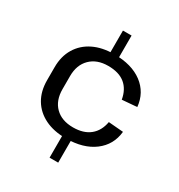

<svg xmlns="http://www.w3.org/2000/svg" viewBox="-195 -919 1023 1099"><g transform="rotate(30 316.5 -370.0)"><path d="M353 -790V-636H296V-790ZM353 -104V50H296V-104ZM321 -92Q241 -92 183 -120.5Q125 -149 93.5 -201.5Q62 -254 62 -327V-413Q62 -485 94 -538Q126 -591 184 -619.5Q242 -648 321 -648Q437 -648 507 -595.5Q577 -543 586 -452L488 -444Q477 -507 436.5 -540Q396 -573 325 -573Q251 -573 207.5 -530Q164 -487 164 -413V-327Q164 -252 207 -209.5Q250 -167 325 -167Q394 -167 435.5 -200.5Q477 -234 488 -296L586 -288Q577 -198 506.5 -145Q436 -92 321 -92Z"/></g></svg>

Font: Pathway Extreme 28pt Medium
Style: Regular
Weight: 500
Designer: Eduardo Rodriguez Tunni
Foundry: Eduardo Rodriguez Tunni
Version: Version 1.001;gftools[0.9.26]